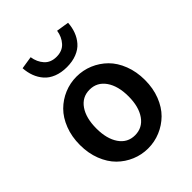

<svg xmlns="http://www.w3.org/2000/svg" viewBox="-213 -850 974 974"><g transform="rotate(-45 274.5 -362.5)"><path d="M273.9 12.2Q228 12.2 186 -5.4Q144 -22.9 111.8 -54.9Q79.6 -86.9 60.3 -136.2Q41 -185.5 41 -245.1Q41 -304.7 60.3 -354.2Q79.6 -403.8 111.8 -435.8Q144 -467.8 186 -485.4Q228 -502.9 273.9 -502.9Q320.3 -502.9 362.3 -485.4Q404.3 -467.8 436.8 -435.8Q469.2 -403.8 488.5 -354.2Q507.8 -304.7 507.8 -245.1Q507.8 -185.5 488.5 -136.2Q469.2 -86.9 436.8 -54.9Q404.3 -22.9 362.3 -5.4Q320.3 12.2 273.9 12.2ZM273.9 -82Q327.6 -82 358.9 -126.5Q390.1 -170.9 390.1 -245.1Q390.1 -319.8 358.9 -364.5Q327.6 -409.2 273.9 -409.2Q220.7 -409.2 189.9 -364.7Q159.2 -320.3 159.2 -245.1Q159.2 -170.9 189.9 -126.5Q220.7 -82 273.9 -82ZM110.8 -726.1 179.2 -736.8Q185.1 -697.8 208.7 -671.4Q232.4 -645 273.9 -645Q315.4 -645 339.4 -671.4Q363.3 -697.8 369.1 -736.8L437 -726.1Q435.1 -694.3 424.8 -667Q414.6 -639.6 395.5 -617.7Q376.5 -595.7 345.2 -583.3Q314 -570.8 273.9 -570.8Q233.9 -570.8 202.6 -583.3Q171.4 -595.7 152.3 -617.7Q133.3 -639.6 123 -667Q112.8 -694.3 110.8 -726.1Z"/></g></svg>

Font: Toshiba Sans Medium
Style: Regular
Weight: 500
Designer: Paul D. Hunt
Foundry: Toshiba Corporation
Version: Version 2.020;PS 2.0;hotconv 1.0.86;makeotf.lib2.5.63406